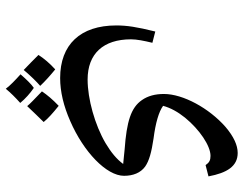

<svg xmlns="http://www.w3.org/2000/svg" viewBox="-109 -421 842 664"><g transform="rotate(90 312.0 -89.0)"><path d="M250 124C297 124 347 112 399 89C505 43 588 -36 588 -97C588 -128 578 -154 556 -170C536 -184 506 -192 459 -199C405 -206 367 -217 346 -232C353 -258 367 -283 387 -308C428 -358 484 -396 519 -396C534 -396 542 -392 551 -379L590 -389C578 -453 555 -490 509 -490C482 -490 452 -476 419 -448C354 -391 305 -301 305 -235C305 -204 312 -179 326 -159C352 -121 400 -106 497 -99C513 -97 530 -96 547 -94C531 -72 507 -52 475 -33C412 4 322 29 255 29C166 29 116 -25 116 -121C116 -141 121 -166 128 -195L89 -205C73 -140 68 -107 68 -70C68 54 134 124 250 124ZM346 129C324 150 308 169 296 187C322 212 340 229 347 238C368 216 386 197 402 181C390 166 371 149 346 129ZM220 141C199 160 182 180 170 199C187 216 204 233 222 250C244 224 263 205 277 193C261 176 242 159 220 141ZM284 215C272 223 256 239 237 261C258 280 275 296 287 312C301 295 317 279 336 262C321 244 303 228 284 215Z"/></g></svg>

Font: Noto Naskh Arabic UI Medium
Style: Regular
Weight: 500
Designer: Monotype Design Team, David Williams, Mohamad Dakak and Nizar Qandah
Foundry: Monotype Imaging Inc.
Version: Version 2.014